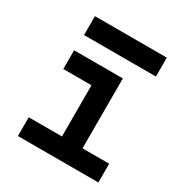

<svg xmlns="http://www.w3.org/2000/svg" viewBox="-168 -846 922 971"><g transform="rotate(30 293.0 -360.0)"><path d="M73.2 0V-109.4H267.1V-408.2H102.5V-517.6H387.2V-109.4H543V0ZM107.4 -609.4V-719.7H527.3V-609.4Z"/></g></svg>

Font: CaskaydiaCove NF SemiBold
Style: Regular
Weight: 600
Designer: Aaron Bell
Foundry: Saja Typeworks
Version: Version 2111.001; VTT 6.35;Nerd Fonts 3.2.1